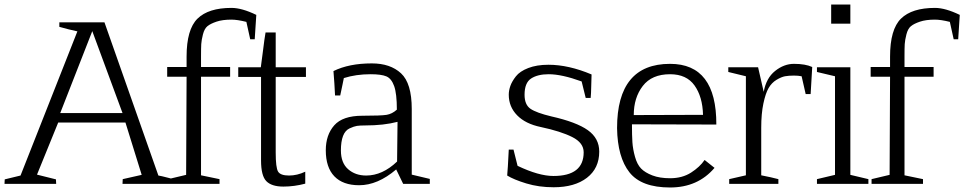

<svg xmlns="http://www.w3.org/2000/svg" viewBox="-59 -815 4274 851"><path d="M350 -677 208 -314H484ZM190 0H-39Q-39 -5 -38.5 -11Q-38 -17 -38 -20L32 -37L284 -676Q246 -684 204 -696V-716H404L643 -37Q656 -35 680.5 -28.5Q705 -22 714 -20Q714 -14 714.5 -8.5Q715 -3 715 0H484Q484 -4 484.5 -11Q485 -18 485 -21L569 -40L497 -272H199L105 -41Q119 -37 149 -30Q179 -23 189 -20Q189 -14 189.5 -8.5Q190 -3 190 0Z M832 -38 914 -21V0H686V-21L766 -40L768 -475H682V-518H768V-564Q768 -685 816.5 -732.5Q865 -780 967 -780Q1013 -780 1077 -749L1070 -641H1050L1033 -718Q993 -728 967 -728Q927 -728 900.5 -719Q874 -710 860.5 -699Q847 -688 840.5 -662.5Q834 -637 833 -619.5Q832 -602 832 -564V-518H961V-475H832Z M997 -517H1097Q1100 -535 1106.5 -589Q1113 -643 1118 -671H1163V-517H1297V-474H1163V-139Q1163 -72 1173.5 -54.5Q1184 -37 1222 -37Q1258 -37 1294 -54V-1Q1245 12 1197 12Q1145 12 1121.5 -12Q1098 -36 1098 -104V-474H997Z M1701 -99 1703 -275Q1642 -259 1560 -259Q1536 -259 1523 -257Q1510 -255 1490.5 -246Q1471 -237 1461.5 -212.5Q1452 -188 1452 -148Q1452 -93 1484 -65Q1516 -37 1564 -37Q1636 -37 1701 -99ZM1728 0 1697 -64Q1615 6 1533 6Q1461 6 1423 -33.5Q1385 -73 1385 -149Q1385 -217 1422.5 -259.5Q1460 -302 1547 -302Q1630 -302 1654.5 -306Q1679 -310 1700 -329Q1700 -400 1688 -433.5Q1676 -467 1653.5 -476.5Q1631 -486 1583 -486Q1519 -486 1465 -469Q1465 -468 1459 -439.5Q1453 -411 1449 -392H1426Q1425 -411 1423 -446Q1421 -481 1419 -500Q1488 -534 1589 -534Q1671 -534 1718.5 -490Q1766 -446 1766 -332V-41L1846 -22V0Z M2537 -381 2519 -454Q2431 -486 2373 -486Q2324 -486 2295 -467Q2266 -448 2266 -395Q2266 -351 2292 -333Q2318 -315 2385 -299Q2496 -274 2546.5 -238Q2597 -202 2597 -143Q2597 -69 2542.5 -27Q2488 15 2395 15Q2329 15 2273.5 -2Q2218 -19 2189 -37Q2189 -38 2189.5 -44Q2190 -50 2192 -77.5Q2194 -105 2196 -152H2217L2235 -80Q2329 -35 2394 -35Q2528 -35 2528 -140Q2528 -182 2477.5 -207.5Q2427 -233 2338 -252Q2270 -266 2233 -304Q2196 -342 2196 -395Q2196 -414 2203 -434Q2210 -454 2227.5 -476.5Q2245 -499 2282.5 -513.5Q2320 -528 2372 -528Q2461 -528 2563 -485Q2562 -467 2561.5 -433Q2561 -399 2559 -381Z M2750 -305 3057 -306Q3055 -386 3019.5 -436Q2984 -486 2911 -486Q2830 -486 2790 -434Q2750 -382 2750 -305ZM2911 -25Q2965 -25 3004 -50Q3043 -75 3064 -106L3108 -71Q3034 16 2911 16Q2784 16 2731 -51Q2678 -118 2676 -247Q2676 -532 2911 -532Q3117 -532 3116 -263L2742 -264Q2742 -215 2744 -184.5Q2746 -154 2755.5 -120Q2765 -86 2782.5 -68Q2800 -50 2832.5 -37.5Q2865 -25 2911 -25Z M3247 -477 3169 -496V-517H3301L3326 -408Q3337 -469 3376.5 -500.5Q3416 -532 3460 -532Q3511 -532 3541 -518L3534 -398H3512L3494 -477Q3479 -480 3460 -480Q3437 -480 3420.5 -477Q3404 -474 3382.5 -461Q3361 -448 3347.5 -424.5Q3334 -401 3324.5 -356Q3315 -311 3315 -249V-38Q3361 -29 3391 -21V0H3173V-21L3247 -38Z M3710 -710H3625V-795H3710ZM3642 -477 3562 -496V-517H3710V-40L3790 -21V0H3562V-21L3642 -40Z M3950 -38 4032 -21V0H3804V-21L3884 -40L3886 -475H3800V-518H3886V-564Q3886 -685 3934.5 -732.5Q3983 -780 4085 -780Q4131 -780 4195 -749L4188 -641H4168L4151 -718Q4111 -728 4085 -728Q4045 -728 4018.5 -719Q3992 -710 3978.5 -699Q3965 -688 3958.5 -662.5Q3952 -637 3951 -619.5Q3950 -602 3950 -564V-518H4079V-475H3950Z"/></svg>

Font: Afta serif
Style: Regular
Weight: 400
Designer: parq.ink
Foundry: Oriol Esparraguera Font
Version: Version 1.000